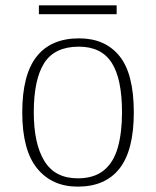

<svg xmlns="http://www.w3.org/2000/svg" viewBox="-20 -686 581 716"><path d="M270 10Q174 10 118.5 -58Q63 -126 63 -267Q63 -407 116.5 -475Q170 -543 275 -543Q372 -543 425.5 -477Q479 -411 479 -267Q479 -126 426 -58Q373 10 270 10ZM270 -21Q331 -21 367.5 -51Q404 -81 419.5 -136.5Q435 -192 435 -267Q435 -392 396.5 -452Q358 -512 274 -512Q184 -512 145 -451Q106 -390 106 -267Q106 -150 145.5 -85.5Q185 -21 270 -21ZM125 -633V-666H415V-633Z"/></svg>

Font: Noto Rashi Hebrew ExtraLight
Style: Regular
Weight: 250
Version: Version 1.006